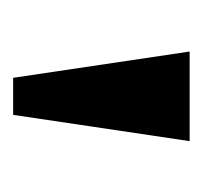

<svg xmlns="http://www.w3.org/2000/svg" viewBox="-28 -726 302 285"><g transform="rotate(90 122.5 -583.0)"><path d="M95 -452 56 -714H189L150 -452Z"/></g></svg>

Font: Noto Serif ExtraCondensed
Style: Bold
Weight: 700
Width: 2
Designer: Monotype Design Team
Foundry: Monotype Imaging Inc.
Version: Version 2.014; ttfautohint (v1.8.4.7-5d5b)